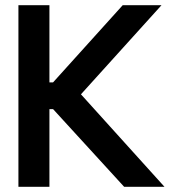

<svg xmlns="http://www.w3.org/2000/svg" viewBox="-20 -720 674 740"><path d="M51 0H170.5V-299.5H184.5L458.5 0H614L292 -356.5L602.5 -700H453L184.5 -402.5H170.5V-700H51Z"/></svg>

Font: MCL Standard Medium
Style: Regular
Weight: 500
Designer: Květoslav Bartoš
Foundry: Florian Karsten
Version: Version 1.001;Glyphs 3.2.3 (3260)